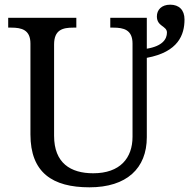

<svg xmlns="http://www.w3.org/2000/svg" viewBox="-20 -790 818 820"><path d="M362 10C521 10 607 -71 607 -204V-543C742 -568 768 -642 768 -707C768 -747 745 -770 707 -770C670 -770 650 -748 650 -720C650 -676 693 -680 693 -651C693 -623 674 -593 607 -582V-714H451V-672H464C508 -672 546 -663 546 -604V-206C546 -115 493 -50 378 -50C281 -50 211 -94 211 -210V-600C211 -663 248 -672 293 -672H306V-714H15V-672H28C72 -672 110 -663 110 -604V-216C110 -53 204 10 362 10Z"/></svg>

Font: Noto Serif Thai
Style: Regular
Weight: 400
Designer: Monotype Design Team
Foundry: Monotype Imaging Inc.
Version: Version 1.901